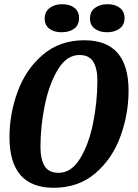

<svg xmlns="http://www.w3.org/2000/svg" viewBox="-20 -871 655 911"><path d="M590 -441Q590 -330 551.5 -224Q513 -118 432.5 -49Q352 20 235 20Q25 20 25 -220Q25 -331 64 -437Q103 -543 183.5 -611.5Q264 -680 380 -680Q590 -680 590 -441ZM172 -174Q172 -116 191.5 -83.5Q211 -51 258 -51Q318 -51 359.5 -118Q401 -185 421.5 -286Q442 -387 442 -488Q442 -546 422.5 -578Q403 -610 357 -610Q297 -610 255.5 -542.5Q214 -475 193 -374Q172 -273 172 -174ZM355 -785Q355 -752 332 -735Q309 -718 272 -718Q236 -718 214 -735Q192 -752 192 -783Q192 -815 215.5 -833Q239 -851 275 -851Q311 -851 333 -834Q355 -817 355 -785ZM571 -785Q571 -753 547.5 -735.5Q524 -718 488 -718Q452 -718 429.5 -735Q407 -752 407 -783Q407 -816 430.5 -833.5Q454 -851 491 -851Q527 -851 549 -833.5Q571 -816 571 -785Z"/></svg>

Font: Sansita Medium Italic
Style: Regular
Weight: 500
Italic angle: -11°
Designer: Pablo Cosgaya
Foundry: Omnibus-Type
Version: Version 1.006